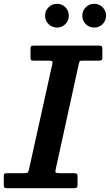

<svg xmlns="http://www.w3.org/2000/svg" viewBox="-54 -990 578 1010"><path d="M441.5 -845Q467.5 -845 485.8 -863.2Q504 -881.5 504 -907.5Q504 -933.5 485.8 -951.8Q467.5 -970 441.5 -970Q415.5 -970 397.2 -951.8Q379 -933.5 379 -907.5Q379 -881.5 397.2 -863.2Q415.5 -845 441.5 -845ZM245.5 -845Q271.5 -845 289.8 -863.2Q308 -881.5 308 -907.5Q308 -933.5 289.8 -951.8Q271.5 -970 245.5 -970Q220 -970 201.5 -951.8Q183 -933.5 183 -907.5Q183 -881.5 201.5 -863.2Q220 -845 245.5 -845ZM-34 -17Q-34 -5.5 -30.2 -2.8Q-26.5 0 -14.5 0H335.5Q348 0 351 -4Q354 -8 354 -21V-55.5Q354 -71 350.8 -75Q347.5 -79 332 -79H262Q244 -79 239.8 -82Q235.5 -85 239 -99.5L360 -651.5Q362.5 -663 364.5 -667Q366.5 -671 381.5 -671H464.5Q477 -671 480.8 -673.8Q484.5 -676.5 484.5 -688.5V-732Q484.5 -743.5 481.2 -746.8Q478 -750 467 -750H123.5Q112.5 -750 109.5 -746.8Q106.5 -743.5 106.5 -732V-689Q106.5 -678 108.8 -674.5Q111 -671 122 -671H199.5Q217 -671 220.5 -667.5Q224 -664 220.5 -650L98.5 -99Q95.5 -85.5 91.5 -82.2Q87.5 -79 71 -79H-17.5Q-26.5 -79 -30.2 -76.5Q-34 -74 -34 -64.5Z"/></svg>

Font: Besley SemiBold
Style: Italic
Weight: 600
Italic angle: -13°
Designer: Owen Earl
Foundry: indestructible type*
Version: Version 2.001